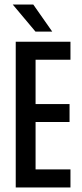

<svg xmlns="http://www.w3.org/2000/svg" viewBox="-20 -822 358 842"><path d="M49 0V-639H136V0ZM102.5 0V-79H289V0ZM106 -287V-365.5H285V-287ZM101.5 -560V-639H289V-560ZM126 -802 209 -683.5H135.5L36 -802Z"/></svg>

Font: Anek Latin Condensed Medium
Style: Regular
Weight: 500
Width: 3
Designer: Yesha Goshar
Foundry: Ek Type
Version: Version 1.003